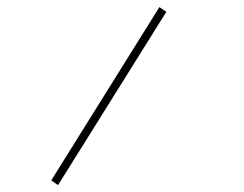

<svg xmlns="http://www.w3.org/2000/svg" viewBox="-20 -602 703 554"><path d="M460 -567.9 147.5 -67.9 127.9 -81.5 439.9 -581.5Z"/></svg>

Font: Yantramanav Thin
Style: Regular
Weight: 250
Version: Version 1.001;PS 1.0;hotconv 1.0.72;makeotf.lib2.5.5900; ttf